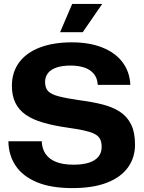

<svg xmlns="http://www.w3.org/2000/svg" viewBox="-20 -955 736 984"><path d="M351 9Q241 9 168.5 -21.5Q96 -52 60 -106Q24 -160 23 -231H194Q195 -194 213 -167Q231 -140 266.5 -125.5Q302 -111 357 -111Q403 -111 435 -121Q467 -131 484 -151.5Q501 -172 501 -202Q501 -228 492 -244Q483 -260 462 -270Q441 -280 407.5 -287Q374 -294 325 -301Q255 -311 201.5 -326.5Q148 -342 112.5 -366.5Q77 -391 59 -427.5Q41 -464 41 -515Q41 -585 78 -635Q115 -685 184 -711.5Q253 -738 348 -738Q438 -738 504.5 -711.5Q571 -685 608 -636Q645 -587 648 -520H481Q479 -555 460.5 -577Q442 -599 411.5 -609Q381 -619 342 -619Q301 -619 271.5 -609.5Q242 -600 226.5 -581Q211 -562 211 -535Q211 -504 227 -487.5Q243 -471 282 -461Q321 -451 390 -441Q452 -433 504 -420Q556 -407 593.5 -383Q631 -359 651.5 -318Q672 -277 672 -214Q672 -147 635.5 -96.5Q599 -46 527.5 -18.5Q456 9 351 9ZM288 -790 350 -935H504L404 -790Z"/></svg>

Font: Mona Sans SemiExpanded
Style: Bold
Weight: 700
Width: 6
Designer: Deni Anggara
Foundry: GitHub
Version: Version 2.000